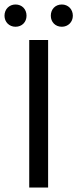

<svg xmlns="http://www.w3.org/2000/svg" viewBox="-40 -834 344 854"><path d="M-20 -764C-20 -736 1 -715 29 -715C58 -715 78 -736 78 -764C78 -793 58 -814 29 -814C1 -814 -20 -793 -20 -764ZM186 -764C186 -736 206 -715 235 -715C263 -715 284 -736 284 -764C284 -793 263 -814 235 -814C206 -814 186 -793 186 -764ZM90 -656V0H174V-656Z"/></svg>

Font: Cambridge Sans
Style: Regular
Weight: 400
Version: Version 2.020;PS 002.020;hotconv 1.0.88;makeotf.lib2.5.64775